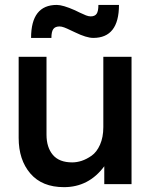

<svg xmlns="http://www.w3.org/2000/svg" viewBox="-20 -752 613 784"><path d="M169.9 -202.1Q169.9 -150.4 195.8 -119.6Q221.7 -88.9 274.9 -88.9Q293.5 -88.9 313.2 -95.2Q333 -101.6 354 -116.2Q375 -130.9 388.4 -161.1Q401.9 -191.4 401.9 -232.9V-520H517.1V0H405.8V-73.2Q342.8 12.2 241.2 12.2Q151.9 12.2 104 -43.5Q56.2 -99.1 56.2 -189V-520H169.9ZM106.9 -597.2Q106.9 -731.9 211.9 -731.9Q236.8 -731.9 286.1 -710Q290 -708 305.2 -700.7Q320.3 -693.4 331.1 -689.2Q341.8 -685.1 350.1 -685.1Q367.2 -685.1 374.5 -695.6Q381.8 -706.1 381.8 -731.9H465.8Q465.8 -597.2 360.8 -597.2Q333 -597.2 286.1 -620.1Q281.2 -622.1 267.3 -628.9Q253.4 -635.7 242.4 -639.9Q231.4 -644 223.1 -644Q205.6 -644 197.8 -633.5Q189.9 -623 189.9 -597.2Z"/></svg>

Font: Aspekta 550
Style: Regular
Weight: 550
Designer: Ivo Dolenc
Version: Version 2.000